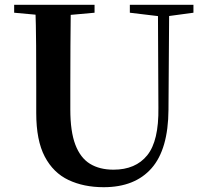

<svg xmlns="http://www.w3.org/2000/svg" viewBox="-20 -761 858 800"><path d="M412 19Q329 19 265.5 -11Q202 -41 166.5 -108.5Q131 -176 131 -290V-401Q131 -485 130.5 -570.5Q130 -656 127 -741H275Q274 -656 273.5 -571.5Q273 -487 273 -401V-305Q273 -213 294 -158Q315 -103 355 -78.5Q395 -54 453 -54Q545 -54 593.5 -114Q642 -174 640 -312L638 -741H685L682 -304Q681 -139 611.5 -60Q542 19 412 19ZM39 -708V-741H374V-708L219 -694H192ZM521 -708V-741H786V-708L675 -693H646Z"/></svg>

Font: Noto Serif TC
Style: Bold
Weight: 700
Designer: Ryoko NISHIZUKA 西塚涼子 (kana & ideographs); Frank Grießhammer (Latin, Greek & Cyrillic); Wenlong ZHANG 张文龙 (bopomofo); San
Foundry: Adobe
Version: Version 2.002-H1;hotconv 1.1.0;makeotfexe 2.6.0